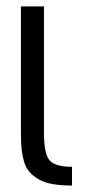

<svg xmlns="http://www.w3.org/2000/svg" viewBox="-20 -575 266 595"><path d="M203.1 -58.1V0Q168.5 0 142.6 -4.6Q116.7 -9.3 99.4 -19.5Q82 -29.8 71 -42.5Q60.1 -55.2 54.4 -74.5Q48.8 -93.8 46.9 -113Q44.9 -132.3 44.9 -159.2V-555.2H116.2V-163.1Q116.2 -99.6 133.1 -78.9Q149.9 -58.1 203.1 -58.1Z"/></svg>

Font: LT Superior
Style: Regular
Weight: 400
Designer: Daniel Lyons
Foundry: LyonsType
Version: Version 1.000